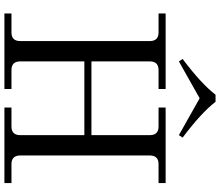

<svg xmlns="http://www.w3.org/2000/svg" viewBox="-82 -892 974 849"><g transform="rotate(90 404.5 -467.0)"><path d="M240.2 -788.1Q349.6 -870.1 398.4 -933.6H429.7Q478.5 -870.1 587.9 -788.1L577.1 -771.5L414.1 -863.3L251 -771.5ZM39.1 0V-31.2H123Q161.1 -31.2 161.1 -70.3V-642.6Q161.1 -681.6 123 -681.6H39.1V-712.9H373V-681.6H289.1Q251 -681.6 251 -642.6V-384.8H577.1V-642.6Q577.1 -681.6 539.1 -681.6H455.1V-712.9H789.1V-681.6H705.1Q667 -681.6 667 -642.6V-70.3Q667 -31.2 705.1 -31.2H789.1V0H455.1V-31.2H539.1Q577.1 -31.2 577.1 -70.3V-353.5H251V-70.3Q251 -31.2 289.1 -31.2H373V0Z"/></g></svg>

Font: Theano Modern
Style: Regular
Weight: 400
Designer: Alexey Kryukov
Version: Version 2.00